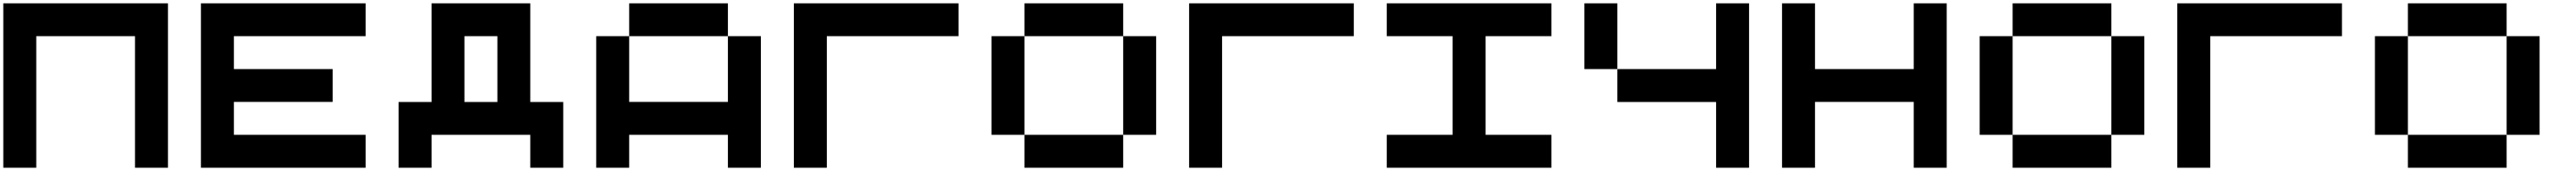

<svg xmlns="http://www.w3.org/2000/svg" viewBox="-20 -820 15643 1040"><path d="M200.2 200.2H0V-799.8H1000V200.2H799.8V-600.1H200.2Z M2200.2 -600.1H1400.4V-399.9H2000V-200.2H1400.4V0H2200.2V200.2H1200.2V-799.8H2200.2Z M2600.6 0V200.2H2400.4V-199.7H2600.6V-799.8H3200.2V-199.7H3400.4V200.2H3200.2V0ZM3000.5 -199.7V-600.1H2800.3V-199.7Z M4400.4 -799.8V-600.1H3800.8V-799.8ZM4400.4 -600.1H4600.6V200.2H4400.4V0H3800.8V200.2H3600.6V-600.1H3800.8V-200.2H4400.4Z M5001 200.2H4800.8V-799.8H5800.8V-600.1H5001Z M6001 -600.1H6201.2V0H6001ZM6800.8 -799.8V-600.1H6201.2V-799.8ZM6201.2 200.2V0H6800.8V200.2ZM6800.8 -600.1H7001V0H6800.8Z M7401.4 200.2H7201.2V-799.8H8201.2V-600.1H7401.4Z M9001.5 -600.1V0H9401.4V200.2H8401.4V0H8801.3V-600.1H8401.4V-799.8H9401.4V-600.1Z M9601.6 -799.8H9801.8V-399.9H9601.6ZM10401.4 -799.8H10601.6V200.2H10401.4V-199.7H9801.8V-399.9H10401.4Z M11601.6 -799.8H11801.8V200.2H11601.6V-200.2H11002V200.2H10801.8V-799.8H11002V-399.9H11601.6Z M12002 -600.1H12202.1V0H12002ZM12801.8 -799.8V-600.1H12202.1V-799.8ZM12202.1 200.2V0H12801.8V200.2ZM12801.8 -600.1H13002V0H12801.8Z M13402.3 200.2H13202.1V-799.8H14202.1V-600.1H13402.3Z M14402.3 -600.1H14602.5V0H14402.3ZM15202.1 -799.8V-600.1H14602.5V-799.8ZM14602.5 200.2V0H15202.1V200.2ZM15202.1 -600.1H15402.3V0H15202.1Z"/></svg>

Font: QuinqueFive
Style: Regular
Weight: 400
Monospace: yes
Designer: GGBotNet
Foundry: GGBotNet
Version: 1.1